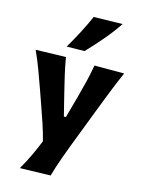

<svg xmlns="http://www.w3.org/2000/svg" viewBox="-155 -959 933 1267"><g transform="rotate(15 311.0 -326.0)"><path d="M110.8 220.7Q141.1 168.9 166 115.7Q190.9 62.5 211.9 10.7Q197.8 -45.4 178.7 -102.3Q159.7 -159.2 140.6 -212.9L105 -314Q84 -374 60.3 -437.5Q36.6 -501 9.3 -560.5L214.8 -565.9Q225.1 -505.9 238 -449Q251 -392.1 266.1 -332L303.2 -183.1H316.9L357.9 -331.5Q373.5 -389.6 387.5 -446.3Q401.4 -502.9 411.1 -560.5H613.8Q593.8 -515.1 576.4 -472.9Q559.1 -430.7 539.6 -380.4Q520 -330.1 492.7 -259.8L432.1 -102.1Q390.6 4.4 363.5 79.6Q336.4 154.8 319.3 215.3ZM201.7 -633.8Q236.3 -692.9 266.8 -751.2Q297.4 -809.6 323.2 -868.7L520 -873Q478.5 -811.5 428.2 -752.2Q377.9 -692.9 323.2 -635.7Z"/></g></svg>

Font: Pinar DS4-Bold
Style: Regular
Weight: 700
Designer: Amin Abedi
Version: Version 2.000